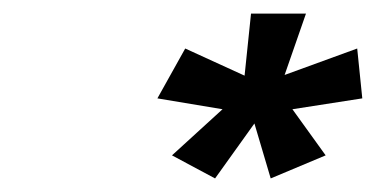

<svg xmlns="http://www.w3.org/2000/svg" viewBox="-20 -755 554 283"><path d="M297 -492 355 -573 379 -492 460 -526 411 -594 514 -610 506.5 -683.5 399.5 -644.5 431 -735H350L340.5 -643.5L253 -683.5L212 -610L308 -594L233.5 -526Z"/></svg>

Font: League Gothic SemiExpanded Italic
Style: Regular
Weight: 400
Width: 6
Designer: The League of Moveable Type
Version: Version 1.600; ttfautohint (v1.8.3)